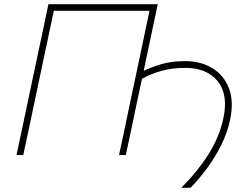

<svg xmlns="http://www.w3.org/2000/svg" viewBox="-20 -733 1168 908"><path d="M837.5 155Q912 81 964.5 -1.2Q1017 -83.5 1036 -172.5Q1044 -209 1044 -240.5Q1044 -306 1009.5 -349Q958.5 -412 855.5 -412Q796.5 -412 746.2 -398.5Q696 -385 651.5 -360.5L625.5 -238.5Q611.5 -173 600 -117Q588 -60.5 575 0H543Q556 -60.5 568 -117Q579.5 -173.5 593.5 -239L643 -473Q655 -529.5 665.5 -580Q676 -630 687 -682H234.5Q223.5 -630 213 -580Q202.5 -529.5 190 -472L140.5 -238Q126.5 -173 115 -116.5Q103 -60 90 0H58Q71 -60 83 -116.5Q94.5 -173 108.5 -238L158 -472.5Q172.5 -539.5 184.5 -596.2Q196.5 -653 209 -713H726Q713.5 -654.5 701.5 -597Q689.5 -539.5 675 -472L659.5 -398Q690.5 -413.5 740.2 -428.8Q790 -444 856 -444Q929 -444 983.8 -411Q1038.5 -378 1062.8 -315.5Q1087 -253 1067.5 -164Q1055 -104.5 1026 -46.5Q997 11.5 959 63Q921 114.5 881 155Z"/></svg>

Font: Heraclito Thin
Style: Italic
Weight: 100
Italic angle: -12°
Designer: Kostas Bartsokas (font) & Cristiano Sobral (main changes)
Foundry: Kostas Bartsokas (font) & Cristiano Sobral (main changes)
Version: Version 1.00;July 8, 2020;FontCreator 13.0.0.2655 64-bit